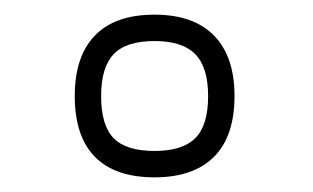

<svg xmlns="http://www.w3.org/2000/svg" viewBox="-20 -689 427 262"><path d="M191 -447Q137 -447 109.5 -475Q82 -503 82 -558Q82 -612 109.5 -640.5Q137 -669 191 -669Q244 -669 272 -640.5Q300 -612 300 -558Q300 -503 272 -475Q244 -447 191 -447ZM191 -483Q229 -483 246.5 -500.5Q264 -518 264 -558Q264 -597 246.5 -615Q229 -633 191 -633Q152 -633 135 -615Q118 -597 118 -558Q118 -518 135 -500.5Q152 -483 191 -483Z"/></svg>

Font: Maven Pro VF Beta
Style: Regular
Weight: 400
Designer: Joe Prince
Foundry: Joe Prince
Version: Version 2.002